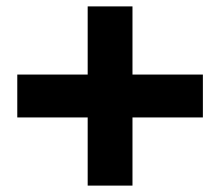

<svg xmlns="http://www.w3.org/2000/svg" viewBox="-20 -635 688 600"><path d="M254 -55V-268H34V-402H254V-615H394V-402H614V-268H394V-55Z"/></svg>

Font: Geologica Roman Black
Style: Regular
Weight: 900
Designer: Sindre Bremnes, Frode Helland
Foundry: Monokrom Skriftforlag AS
Version: Version 1.010;gftools[0.9.28]